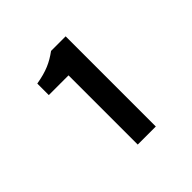

<svg xmlns="http://www.w3.org/2000/svg" viewBox="-123 -987 661 661"><g transform="rotate(-45 208.0 -656.5)"><path d="M191 -437H279V-876H208C175 -852 147 -839 95 -830V-774H191Z"/></g></svg>

Font: Genne Gothic Medium
Style: Regular
Weight: 500
Designer: Ryoko NISHIZUKA (kana & ideographs); Paul D. Hunt (Latin, Greek & Cyrillic); Wenlong ZHANG (bopomofo); Sandoll Communica
Foundry: Adobe Systems Incorporated
Version: Version 1.004;PS 1.004;hotconv 16.6.51;makeotf.lib2.5.65220